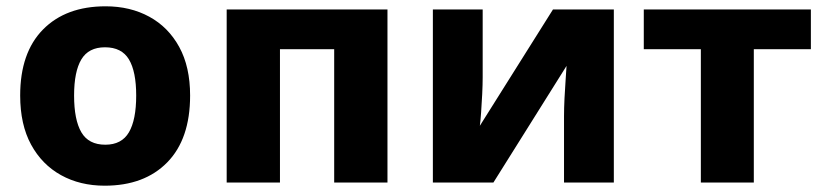

<svg xmlns="http://www.w3.org/2000/svg" viewBox="-20 -579 2615 609"><path d="M583 -276Q583 -138 510.5 -64Q438 10 312 10Q234 10 173.5 -23.5Q113 -57 78.5 -120.5Q44 -184 44 -276Q44 -412 116.5 -485.5Q189 -559 315 -559Q393 -559 453.5 -526Q514 -493 548.5 -430Q583 -367 583 -276ZM215 -276Q215 -199 238 -159.5Q261 -120 314 -120Q366 -120 389 -159.5Q412 -199 412 -276Q412 -352 389 -390.5Q366 -429 313 -429Q261 -429 238 -390.5Q215 -352 215 -276Z M1209 -549V0H1040V-423H868V0H699V-549Z M1511 -334Q1511 -311 1509.5 -280.5Q1508 -250 1506 -222Q1504 -194 1502 -180L1734 -549H1927V0H1769V-210Q1769 -236 1770.5 -266.5Q1772 -297 1774 -324.5Q1776 -352 1777 -370L1545 0H1353V-549H1511Z M2552 -423H2371V0H2203V-423H2022V-549H2552Z"/></svg>

Font: Noto Sans ExtraBold
Style: Regular
Weight: 800
Designer: Monotype Design Team
Foundry: Monotype Imaging Inc.
Version: Version 2.007